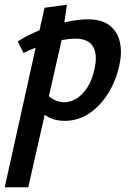

<svg xmlns="http://www.w3.org/2000/svg" viewBox="-51 -506 560 815"><path d="M-31 289 138 -473 233 -486 213 -347 69 289ZM224 7Q190 7 164 -4.5Q138 -16 121 -33.5Q104 -51 96 -69L136 -117Q156 -94 178 -83Q200 -72 221 -72Q250 -72 275.5 -88.5Q301 -105 321 -137Q341 -169 350 -213Q364 -274 344 -308Q324 -342 268 -342Q248 -342 221 -337.5Q194 -333 164 -324.5Q134 -316 104 -305Q74 -294 49 -281L24 -330Q71 -360 125.5 -381Q180 -402 231.5 -413Q283 -424 320 -424Q382 -424 415 -397.5Q448 -371 457.5 -329Q467 -287 458 -241Q445 -171 411 -114.5Q377 -58 329 -25.5Q281 7 224 7Z"/></svg>

Font: Ysabeau
Style: Bold Italic
Weight: 700
Italic angle: -12°
Designer: Christian Thalmann (Catharsis Fonts)
Version: Version 2.002